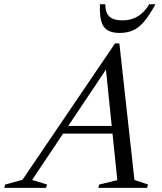

<svg xmlns="http://www.w3.org/2000/svg" viewBox="-92 -904 782 924"><path d="M185.5 -261 198 -298H519.5L507 -261ZM555 -38 620.5 -16 615.5 0H381L385.5 -16L472.5 -37L414.5 -601.5H439.5L62.5 -38L134.5 -16L129.5 0H-71.5L-67 -16L16 -38.5L461.5 -695H482.5ZM497 -806Q525.5 -806 549 -814.8Q572.5 -823.5 591.8 -840.8Q611 -858 626 -883.5H656Q627 -830 601.2 -799.8Q575.5 -769.5 547.5 -757.5Q519.5 -745.5 483 -745.5Q447 -745.5 425.5 -758.5Q404 -771.5 395.5 -801.5Q387 -831.5 389 -883.5H415Q414.5 -858.5 422.5 -841Q430.5 -823.5 448.8 -814.8Q467 -806 497 -806Z"/></svg>

Font: Newsreader 36pt
Style: Italic
Weight: 400
Italic angle: -17°
Designer: Hugues Gentile
Foundry: Production Type
Version: Version 1.003